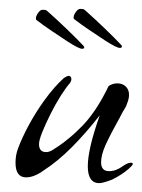

<svg xmlns="http://www.w3.org/2000/svg" viewBox="-20 -384 321 433"><path d="M204 29Q178 29 178 -9Q178 -48 205 -124Q173 -83 141.5 -51.5Q110 -20 79 0Q57 16 39 16Q15 16 15 -17Q15 -35 21 -50Q29 -72 44.5 -101Q60 -130 81 -159Q102 -188 124 -208Q132 -213 134 -213Q141 -213 141 -205Q141 -202 138 -197Q129 -187 117 -168Q105 -149 94 -127Q83 -105 75.5 -86.5Q68 -68 68 -59Q68 -41 84 -41Q91 -41 99 -46Q136 -69 167 -101.5Q198 -134 225 -190Q234 -196 245 -196Q256 -196 263.5 -189Q271 -182 271 -170Q271 -161 266 -149Q265 -145 262.5 -141Q260 -137 257 -132Q254 -127 252 -122.5Q250 -118 248 -115Q229 -81 218.5 -58Q208 -35 208 -18Q208 2 226 2Q242 2 258 -10Q268 -17 275 -17Q286 -17 270.5 -3.5Q255 10 233 21Q212 29 204 29ZM250 -276Q243 -276 218 -292Q200 -304 182 -316Q164 -328 147 -341Q146 -342 146 -345Q146 -350 151 -357Q156 -364 161 -364Q165 -364 167.5 -363.5Q170 -363 174 -359Q192 -343 214.5 -321.5Q237 -300 253 -283Q255 -281 255 -279Q255 -276 250 -276ZM165 -274Q158 -274 133 -290Q115 -302 97 -314Q79 -326 62 -339Q61 -340 61 -343Q61 -348 66 -355Q71 -362 76 -362Q80 -362 82.5 -361.5Q85 -361 89 -357Q107 -341 129.5 -319.5Q152 -298 168 -281Q170 -279 170 -277Q170 -274 165 -274Z"/></svg>

Font: Allison
Style: Regular
Weight: 400
Designer: Robert E. Leuschke
Foundry: Robert E. Leuschke
Version: Version 1.010; ttfautohint (v1.8.3)